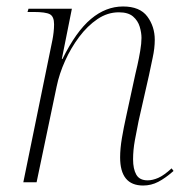

<svg xmlns="http://www.w3.org/2000/svg" viewBox="-20 -563 572 593"><path d="M422 10Q351 10 351 -77Q351 -104 356.5 -136.5Q362 -169 370 -205L398 -334Q400 -342 404.5 -362Q409 -382 413 -405.5Q417 -429 417 -446Q417 -462 411.5 -480.5Q406 -499 391 -512Q376 -525 347 -525Q312 -525 281 -504Q250 -483 224.5 -449Q199 -415 181 -375Q163 -335 155 -296L93 0H52L142 -440Q144 -450 145.5 -463Q147 -476 147 -488Q147 -512 134 -519Q121 -526 84 -526H65L68 -536H202L171 -381H173Q215 -466 261 -504.5Q307 -543 360 -543Q412 -543 435 -512Q458 -481 458 -440Q458 -414 451.5 -384.5Q445 -355 440 -330L408 -189Q402 -160 396.5 -129.5Q391 -99 391 -71Q391 -41 401 -23.5Q411 -6 436 -6Q451 -6 468.5 -13.5Q486 -21 510 -43L516 -35Q491 -13 469 -1.5Q447 10 422 10Z"/></svg>

Font: Noto Serif Display ExtraLight
Style: Italic
Weight: 200
Italic angle: -12°
Designer: Monotype Design Team
Foundry: Monotype Imaging Inc.
Version: Version 2.009